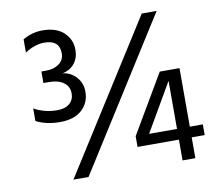

<svg xmlns="http://www.w3.org/2000/svg" viewBox="-79 -808 1023 901"><g transform="rotate(-10 433.0 -357.5)"><path d="M272 0H200L651 -712H722ZM327 -397Q327 -344 290 -310.5Q253 -277 186 -277Q120 -277 72 -302V-362Q122 -334 183 -334Q220 -334 241 -352Q262 -370 262 -400Q262 -433 236.5 -452Q211 -471 164 -471H140V-526H164Q200 -526 224.5 -544Q249 -562 249 -594Q249 -657 176 -657Q132 -657 84 -626V-689Q128 -715 178 -715Q244 -715 279.5 -681.5Q315 -648 315 -599Q315 -560 294 -534Q273 -508 236 -500Q273 -497 300 -468Q327 -439 327 -397ZM587 -150H720V-379ZM781 0H720V-99H523V-150L687 -429H781V-150H843V-99H781Z"/></g></svg>

Font: Hind Vadodara
Style: Regular
Weight: 400
Designer: Hitesh Malaviya
Foundry: Indian Type Foundry
Version: Version 1.001;PS 1.0;hotconv 1.0.86;makeotf.lib2.5.63406; tt